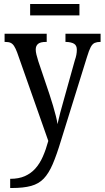

<svg xmlns="http://www.w3.org/2000/svg" viewBox="-20 -705 524 962"><path d="M31 191Q74 191 104.5 177.5Q135 164 157 139.5Q179 115 194.5 80Q210 45 222 1L66 -442Q58 -463 50.5 -474.5Q43 -486 33 -490.5Q23 -495 6 -495H3V-536H214V-495H211Q182 -495 170.5 -485Q159 -475 159 -457Q159 -446 162.5 -431.5Q166 -417 172 -398L228 -232Q238 -202 246 -174.5Q254 -147 260 -123.5Q266 -100 268 -83Q274 -111 282 -141Q290 -171 300 -206L355 -403Q360 -417 362.5 -430Q365 -443 365 -456Q365 -477 351.5 -485.5Q338 -494 311 -495H308V-536H484V-495H482Q466 -495 454.5 -490Q443 -485 434.5 -469Q426 -453 416 -420L286 -2Q264 71 244 117.5Q224 164 199 190Q174 216 136 226.5Q98 237 40 237H31ZM131 -628V-685H378V-628Z"/></svg>

Font: Noto Serif Condensed
Style: Regular
Weight: 400
Width: 3
Designer: Monotype Design Team
Foundry: Monotype Imaging Inc.
Version: Version 2.015